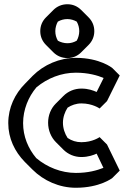

<svg xmlns="http://www.w3.org/2000/svg" viewBox="-20 -836 607 906"><path d="M468 -44C438 -32 396 -20 338 -20C269 -20 202 -47 151 -90C113 -135 89 -192 89 -255C89 -319 114 -379 152 -424C204 -467 269 -493 338 -493C396 -493 441 -480 469 -468L436 -402C420 -409 397 -418 364 -418C331 -418 301 -405 279 -383L244 -348L243 -347C220 -324 207 -292 207 -257C207 -221 221 -188 244 -165L279 -130C301 -108 331 -95 364 -95C397 -95 423 -105 436 -111ZM510 4 545 -31 485 -154 450 -189C450 -189 417 -165 364 -165C340 -165 318 -172 299 -185C286 -205 277 -230 277 -257C277 -283 286 -308 299 -328C317 -340 340 -348 364 -348C417 -348 450 -324 450 -324L485 -359L545 -480L510 -515C510 -515 452 -563 338 -563C261 -563 187 -531 134 -478L99 -442C50 -393 19 -328 19 -255C19 -184 49 -121 97 -72L98 -71L133 -36C186 17 260 50 338 50C452 50 510 4 510 4ZM298 -746C314 -746 330 -741 342 -734C350 -720 354 -705 354 -689C354 -673 349 -656 342 -644C328 -636 314 -632 298 -632C282 -632 265 -637 253 -644C245 -658 241 -673 241 -689C241 -705 246 -722 253 -734C267 -742 282 -746 298 -746ZM298 -816C272 -816 249 -806 232 -789L197 -754C180 -737 170 -715 170 -689C170 -663 180 -641 197 -624L232 -589C249 -572 272 -562 298 -562C324 -562 346 -572 363 -589L398 -624C415 -641 425 -663 425 -689C425 -715 415 -737 398 -754L363 -789C346 -806 324 -816 298 -816Z"/></svg>

Font: Hussar Press
Style: Bold
Weight: 700
Foundry: Cannot Into Space Fonts
Version: Version 1.43